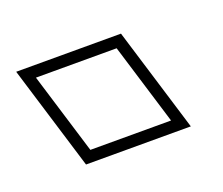

<svg xmlns="http://www.w3.org/2000/svg" viewBox="-92 -175 364 313"><g transform="rotate(-20 90.5 -18.5)"><path d="M5.7 -19 -15.7 -89H124.3L145.7 -19L146 -18L167.4 52H27.4L6 -18ZM-42.7 -109 12.6 72H194.4L139.1 -109Z"/></g></svg>

Font: Nordica Plus
Style: NordicaClassicRgExtOpOblOl
Weight: 500
Version: Version 1.01